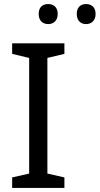

<svg xmlns="http://www.w3.org/2000/svg" viewBox="-20 -928 492 948"><path d="M218 -809C243 -809 265 -825 265 -859C265 -894 243 -908 218 -908C192 -908 171 -894 171 -859C171 -825 192 -809 218 -809ZM405 -809C430 -809 452 -825 452 -859C452 -894 430 -908 405 -908C380 -908 359 -894 359 -859C359 -825 380 -809 405 -809ZM40 0H298V-52L214 -71V-642L298 -662V-714H40V-662L124 -642V-71L40 -52Z"/></svg>

Font: Noto Sans Math
Style: Regular
Weight: 400
Designer: Monotype Design Team, Delve Withrington, Jeff Kellem
Foundry: Monotype Imaging Inc., Delve Fonts LLC
Version: Version 3.000